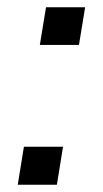

<svg xmlns="http://www.w3.org/2000/svg" viewBox="-20 -510 283 530"><path d="M90 -386 107 -490H215L198 -386ZM29 0 46 -105H154L137 0Z"/></svg>

Font: Nunito Sans 10pt
Style: Italic
Weight: 400
Italic angle: -9°
Designer: Vernon Adams
Foundry: Vernon Adams
Version: Version 3.101;gftools[0.9.27]